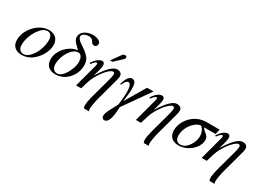

<svg xmlns="http://www.w3.org/2000/svg" viewBox="-25 -1459 3341 2457"><g transform="rotate(30 1645.0 -231.0)"><path d="M468 -301C468 -389 408 -441 327 -441C286 -441 246 -432 207 -411C102 -355 27 -240 27 -128C27 -41 80 11 174 11C240 11 304 -14 362 -72C428 -137 468 -225 468 -301ZM384 -326C384 -250 356 -156 310 -93C271 -39 233 -10 189 -10C142 -10 111 -41 111 -101C111 -180 139 -259 185 -329C225 -389 269 -420 313 -420C356 -420 384 -387 384 -326Z M960 -604C960 -649 889 -668 840 -668C776 -668 671 -636 671 -540C671 -486 727 -447 772 -401C644 -389 524 -259 524 -131C524 -40 578 11 672 11C832 11 937 -136 937 -267C937 -345 913 -376 872 -415C809 -476 706 -512 706 -570C706 -608 764 -628 800 -628C889 -628 856 -556 921 -556C951 -556 960 -583 960 -604ZM856 -266C856 -187 778 -10 686 -10C639 -10 608 -46 608 -101C608 -239 702 -380 789 -380C823 -380 856 -353 856 -266Z M1191 -494H1225L1313 -575C1336 -596 1353 -612 1353 -627C1353 -642 1339 -649 1328 -649C1307 -649 1296 -641 1285 -626ZM1108 -228C1119 -263 1147 -351 1147 -393C1147 -418 1138 -438 1107 -438C1077 -438 1039 -413 1010 -377C995 -359 984 -341 981 -336L993 -326C1008 -344 1038 -384 1056 -384C1067 -384 1070 -376 1070 -367C1070 -353 1063 -330 1056 -305L974 0H1049L1081 -106C1121 -240 1245 -390 1296 -390C1320 -390 1321 -370 1321 -355C1321 -342 1310 -293 1307 -283L1232 -9C1204 93 1199 136 1199 161C1199 179 1201 194 1210 205H1283C1280 198 1275 185 1275 171C1275 140 1288 62 1305 0L1392 -321C1399 -348 1402 -362 1402 -384C1402 -423 1369 -441 1331 -441C1275 -441 1206 -381 1110 -227Z M1872 -428H1776L1598 -127C1603 -175 1616 -255 1616 -317C1616 -387 1603 -435 1552 -435C1502 -435 1470 -360 1453 -296H1469C1488 -351 1515 -372 1533 -372C1571 -372 1581 -312 1581 -243C1581 -167 1569 -90 1566 -62C1536 6 1469 103 1469 156C1469 189 1484 206 1507 206C1586 206 1593 52 1598 -39Z M1992 -228C2003 -263 2031 -351 2031 -393C2031 -418 2022 -438 1991 -438C1961 -438 1923 -413 1894 -377C1879 -359 1868 -341 1865 -336L1877 -326C1892 -344 1922 -384 1940 -384C1951 -384 1954 -376 1954 -367C1954 -353 1947 -330 1940 -305L1858 0H1933L1965 -106C2005 -240 2129 -390 2180 -390C2204 -390 2205 -370 2205 -355C2205 -342 2194 -293 2191 -283L2116 -9C2088 93 2083 136 2083 161C2083 179 2085 194 2094 205H2167C2164 198 2159 185 2159 171C2159 140 2172 62 2189 0L2276 -321C2283 -348 2286 -362 2286 -384C2286 -423 2253 -441 2215 -441C2159 -441 2090 -381 1994 -227Z M2849 -428H2655C2466 -428 2345 -265 2345 -130C2345 -43 2397 11 2491 11C2631 11 2757 -107 2757 -217C2757 -292 2701 -291 2661 -354H2831ZM2673 -221C2673 -141 2603 -10 2507 -10C2460 -10 2429 -40 2429 -100C2429 -241 2546 -354 2615 -354C2647 -335 2673 -285 2673 -221Z M2964 -228C2975 -263 3003 -351 3003 -393C3003 -418 2994 -438 2963 -438C2933 -438 2895 -413 2866 -377C2851 -359 2840 -341 2837 -336L2849 -326C2864 -344 2894 -384 2912 -384C2923 -384 2926 -376 2926 -367C2926 -353 2919 -330 2912 -305L2830 0H2905L2937 -106C2977 -240 3101 -390 3152 -390C3176 -390 3177 -370 3177 -355C3177 -342 3166 -293 3163 -283L3088 -9C3060 93 3055 136 3055 161C3055 179 3057 194 3066 205H3139C3136 198 3131 185 3131 171C3131 140 3144 62 3161 0L3248 -321C3255 -348 3258 -362 3258 -384C3258 -423 3225 -441 3187 -441C3131 -441 3062 -381 2966 -227Z"/></g></svg>

Font: XITS
Style: Italic
Weight: 400
Italic angle: -16.33°
Designer: MicroPress Inc., with final additions and corrections provided by Coen Hoffman, Elsevier (retired)
Version: Version 1.107